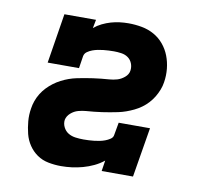

<svg xmlns="http://www.w3.org/2000/svg" viewBox="-66 -609 732 688"><g transform="rotate(10 300.0 -265.0)"><path d="M198 8Q175 8 152 3.5Q129 -1 111 -13.5Q93 -26 80.5 -44.5Q68 -63 62.5 -85Q57 -107 55 -130Q53 -153 57 -177Q59 -191 64 -205Q69 -219 77 -232Q85 -245 95.5 -256Q106 -267 118 -276Q130 -285 143.5 -292Q157 -299 171 -304Q185 -309 199.5 -312Q214 -315 228.5 -317.5Q243 -320 257 -322Q271 -324 285.5 -325.5Q300 -327 314.5 -328Q329 -329 343 -333Q357 -337 369.5 -347.5Q382 -358 384 -372Q386 -386 381 -398.5Q376 -411 365.5 -418.5Q355 -426 341 -428Q327 -430 314 -430Q304 -430 294.5 -429.5Q285 -429 275.5 -428Q266 -427 256 -425Q246 -423 236.5 -419.5Q227 -416 218.5 -410Q210 -404 208 -394L201 -349H87L116 -530H231L225 -499Q238 -510 253.5 -517.5Q269 -525 284.5 -529.5Q300 -534 316 -536Q332 -538 348 -538Q373 -538 397 -533.5Q421 -529 441.5 -517.5Q462 -506 477 -488Q492 -470 500.5 -448Q509 -426 511.5 -401.5Q514 -377 510 -352Q508 -338 502.5 -324Q497 -310 489.5 -297.5Q482 -285 471.5 -273.5Q461 -262 448.5 -253Q436 -244 422.5 -237.5Q409 -231 395 -226Q381 -221 366.5 -218Q352 -215 338 -212.5Q324 -210 310 -208Q296 -206 281.5 -204.5Q267 -203 253 -202Q239 -201 224.5 -197Q210 -193 198 -182.5Q186 -172 183 -158Q181 -144 187.5 -131Q194 -118 205.5 -111Q217 -104 231.5 -102Q246 -100 261 -100Q271 -100 280.5 -100.5Q290 -101 299.5 -102Q309 -103 319 -105Q329 -107 338.5 -110.5Q348 -114 357 -120Q366 -126 367 -136L375 -181H489L459 0H345L351 -39Q335 -26 316 -17Q297 -8 277 -2.5Q257 3 237.5 5.5Q218 8 198 8Z"/></g></svg>

Font: Iosevka Curly Slab XBdExObl
Style: Regular
Weight: 800
Width: 7
Italic angle: -9°
Monospace: yes
Designer: Belleve Invis
Foundry: Belleve Invis
Version: Version 11.1.0; ttfautohint (v1.8.3)